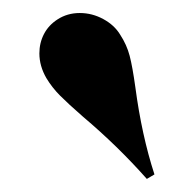

<svg xmlns="http://www.w3.org/2000/svg" viewBox="-20 -874 263 295"><path d="M107.4 -694.8Q84.5 -714.8 72.3 -727.1Q60.1 -739.3 51.3 -753.9Q40.5 -772.5 40.5 -792Q40.5 -808.1 47.6 -821.8Q54.7 -835.4 68.4 -844.2Q83.5 -854 102.5 -854Q121.6 -854 138.7 -844.7Q155.8 -835.4 164.6 -820.8Q174.8 -805.2 179.2 -788.3Q183.6 -771.5 188 -739.7Q197.8 -666 217.3 -606L205.6 -599.1Q161.1 -649.4 107.4 -694.8Z"/></svg>

Font: TypoPRO Playfair Display
Style: Italic
Weight: 900
Italic angle: -14°
Designer: Claus Eggers Sørensen
Foundry: Claus Eggers Sørensen
Version: Version 1.004;PS 001.004;hotconv 1.0.70;makeotf.lib2.5.58329